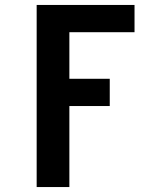

<svg xmlns="http://www.w3.org/2000/svg" viewBox="-20 -550 640 775"><path d="M128 205V-530H523V-420H260V-232H423V-122H260V205Z"/></svg>

Font: Iosevka Curly Slab XBdEx
Style: Regular
Weight: 800
Width: 7
Monospace: yes
Designer: Belleve Invis
Foundry: Belleve Invis
Version: Version 11.0.0; ttfautohint (v1.8.3)